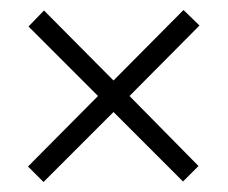

<svg xmlns="http://www.w3.org/2000/svg" viewBox="-20 -546 455 384"><path d="M347 -526 207 -385 68 -525 37 -493 176 -354 36 -213 67 -182 207 -322 346 -183 377 -214 239 -354 379 -495Z"/></svg>

Font: Noto Sans Lao Looped ExtraCondensed Light
Style: Regular
Weight: 300
Width: 2
Designer: Mark Frömberg, Ben Mitchell
Foundry: The Fontpad Ltd
Version: Version 1.002